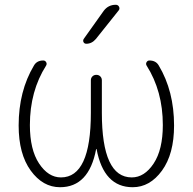

<svg xmlns="http://www.w3.org/2000/svg" viewBox="-20 -773 806 803"><path d="M414 -728Q433 -753 464 -753Q474 -753 478 -744.5Q482 -736 476 -729L381 -610Q364 -590 341 -590Q333 -590 329.5 -596.5Q326 -603 330 -610ZM231 10Q159 10 108.5 -59.5Q58 -129 58 -248Q58 -392 122 -499Q134 -520 161 -520Q169 -520 173 -513Q177 -506 173 -499Q105 -392 105 -250Q105 -147 143.5 -89Q182 -31 235 -31Q360 -31 360 -301V-437Q360 -447 366.5 -453.5Q373 -460 383 -460Q393 -460 399.5 -453.5Q406 -447 406 -437V-301Q406 -31 531 -31Q584 -31 622.5 -89Q661 -147 661 -250Q661 -392 593 -499Q589 -506 593 -513Q597 -520 605 -520Q632 -520 644 -499Q708 -392 708 -248Q708 -129 657.5 -59.5Q607 10 535 10Q414 10 384 -149Q384 -150 383 -150Q382 -150 382 -149Q352 10 231 10Z"/></svg>

Font: Rounded Mplus 1c Light
Style: Regular
Weight: 300
Version: Version 1.059.20150529